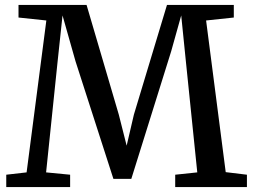

<svg xmlns="http://www.w3.org/2000/svg" viewBox="-20 -763 1032 783"><path d="M88.5 -60 169 -679.5 55.5 -691.5V-743H333L464.5 -295.5L496.5 -169L526 -295.5L661 -743H933.5V-691.5L820.5 -679.5L900.5 -61L987 -50.5V0H694.5V-50.5L784.5 -60L738.5 -508L719 -700L678 -553.5L515.5 -33.5H442.5L288 -513L235 -700L214.5 -508L168 -60L266 -50.5V0H5.5V-50.5Z"/></svg>

Font: Merriweather 20pt Medium
Style: Regular
Weight: 500
Version: Version 2.100